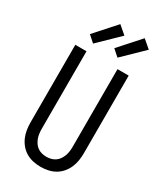

<svg xmlns="http://www.w3.org/2000/svg" viewBox="-241 -1065 981 1159"><g transform="rotate(30 250.0 -485.5)"><path d="M250 8Q224 8 198 2.5Q172 -3 149.5 -16Q127 -29 110 -49Q93 -69 82.5 -93Q72 -117 68 -143Q64 -169 64 -195V-735H142V-195Q142 -179 144 -162.5Q146 -146 151.5 -131Q157 -116 166 -102.5Q175 -89 188.5 -79.5Q202 -70 218 -66Q234 -62 250 -62Q266 -62 282 -66Q298 -70 311.5 -79.5Q325 -89 334 -102.5Q343 -116 348.5 -131Q354 -146 356 -162.5Q358 -179 358 -195V-735H436V-195Q436 -169 432 -143Q428 -117 417.5 -93Q407 -69 390 -49Q373 -29 350.5 -16Q328 -3 302 2.5Q276 8 250 8ZM323 -795 278 -835 407 -979 463 -931ZM153 -795 108 -835 237 -979 293 -931Z"/></g></svg>

Font: Iosevka Term Curly
Style: Regular
Weight: 400
Designer: Belleve Invis
Foundry: Belleve Invis
Version: Version 32.3.0